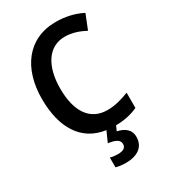

<svg xmlns="http://www.w3.org/2000/svg" viewBox="-230 -831 1035 1177"><g transform="rotate(-30 288.0 -242.0)"><path d="M439 133C439 80 400 54 351 44L366 10C427 9 476 -2 522 -23V-131C473 -112 424 -97 369 -97C246 -97 182 -193 182 -356C182 -513 248 -618 364 -618C418 -618 465 -600 507 -578L548 -681C492 -710 427 -724 362 -724C162 -724 53 -570 53 -357C53 -152 136 -17 300 6L267 80C316 86 346 100 346 130C346 157 326 169 288 169C270 169 250 167 234 162V231C250 236 275 240 304 240C391 240 439 200 439 133Z"/></g></svg>

Font: Noto Sans Myanmar UI SemiCondensed SemiBold
Style: Regular
Weight: 600
Width: 4
Designer: Monotype Design Team
Foundry: Monotype Imaging Inc.
Version: Version 2.103